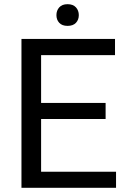

<svg xmlns="http://www.w3.org/2000/svg" viewBox="-20 -897 608 917"><path d="M484.4 -328.6H176.3V-76.7H534.2V0H82.5V-710.9H529.3V-633.8H176.3V-405.3H484.4ZM249.5 -824.7Q249.5 -846.7 262.9 -861.8Q276.4 -877 302.7 -877Q329.1 -877 342.8 -861.8Q356.4 -846.7 356.4 -824.7Q356.4 -802.7 342.8 -788.1Q329.1 -773.4 302.7 -773.4Q276.4 -773.4 262.9 -788.1Q249.5 -802.7 249.5 -824.7Z"/></svg>

Font: RobotoInd
Style: Regular
Weight: 400
Designer: Google
Version: Version 2.001101; 2014